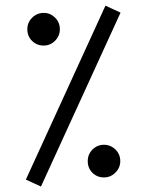

<svg xmlns="http://www.w3.org/2000/svg" viewBox="-20 -664 526 689"><path d="M358.4 -643.6 412.6 -618.7 127 5.4 72.8 -19.5ZM78.1 -559.1Q78.1 -583.5 95.5 -600.6Q112.8 -617.7 136.7 -617.7Q160.6 -617.7 177.7 -600.6Q194.8 -583.5 194.8 -559.1Q194.8 -535.2 177.7 -517.8Q160.6 -500.5 136.7 -500.5Q112.3 -500.5 95.2 -517.1Q78.1 -533.7 78.1 -559.1ZM294.9 -85.9Q294.9 -110.4 312 -127.4Q329.1 -144.5 353 -144.5Q377 -144.5 394.3 -127.4Q411.6 -110.4 411.6 -85.9Q411.6 -62 394.3 -44.7Q377 -27.3 353 -27.3Q328.6 -27.3 311.8 -43.9Q294.9 -60.5 294.9 -85.9Z"/></svg>

Font: Vazirmatn RD FD Light
Style: Regular
Weight: 300
Designer: Saber Rastikerdar
Foundry: Saber Rastikerdar
Version: Version 33.003